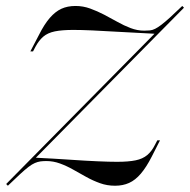

<svg xmlns="http://www.w3.org/2000/svg" viewBox="-26 -602 627 634"><path d="M0 11.3 -5.6 5.6 487.9 -494.4 489.5 -490.3Q420.2 -493.5 367.7 -496.8Q315.3 -500 278.2 -501.6Q241.1 -503.2 216.1 -503.2Q179 -503.2 155.2 -498.4Q131.5 -493.5 116.9 -481Q102.4 -468.5 91.1 -447.6L83.1 -432.3H74.2L102.4 -486.3Q120.2 -521.8 138.3 -542.7Q156.5 -563.7 176.6 -573Q196.8 -582.3 223.4 -582.3Q248.4 -582.3 271.8 -573.8Q295.2 -565.3 317.7 -553.6Q340.3 -541.9 361.7 -529.8Q383.1 -517.7 405.2 -509.3Q427.4 -500.8 450 -500.8Q460.5 -500.8 469 -501.6Q477.4 -502.4 486.3 -506.9Q495.2 -511.3 506.9 -520.2Q518.5 -529 535.1 -544Q551.6 -558.9 575.8 -582.3L581.5 -576.6L87.1 -75.8L86.3 -81.5Q154 -78.2 206 -74.6Q258.1 -71 296.4 -69.4Q334.7 -67.7 360.5 -67.7Q398.4 -67.7 421.8 -72.6Q445.2 -77.4 460.1 -89.9Q475 -102.4 485.5 -123.4L493.5 -138.7H502.4L475 -84.7Q457.3 -50 439.1 -28.6Q421 -7.3 400.4 2Q379.8 11.3 354 11.3Q327.4 11.3 304 2.8Q280.6 -5.6 258.9 -17.7Q237.1 -29.8 215.7 -41.9Q194.4 -54 172.2 -62.1Q150 -70.2 127.4 -70.2Q116.1 -70.2 107.3 -69Q98.4 -67.7 89.1 -63.7Q79.8 -59.7 68.1 -50.8Q56.5 -41.9 39.9 -26.6Q23.4 -11.3 0 11.3Z"/></svg>

Font: Playfair 144pt
Style: Italic
Weight: 400
Italic angle: -15.6°
Designer: Claus Eggers Sørensen
Foundry: Claus Eggers Sørensen
Version: Version 2.001;gftools[0.9.30]